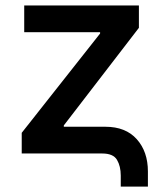

<svg xmlns="http://www.w3.org/2000/svg" viewBox="-20 -566 602 708"><path d="M425.3 122.1V81.5Q425.3 46.9 411.4 23.4Q397.5 0 356.9 0H60.1V-76.2L349.1 -442.4V-447.3H69.3V-545.9H492.2V-463.4L215.3 -103.5V-98.6H368.7Q443.4 -98.6 484.4 -52.7Q525.4 -6.8 525.4 66.4V122.1Z"/></svg>

Font: Inter
Style: 540
Weight: 540
Designer: Rasmus Andersson
Foundry: rsms
Version: Version 4.001;git-66647c0bb